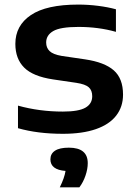

<svg xmlns="http://www.w3.org/2000/svg" viewBox="-20 -574 594 838"><path d="M58.5 -14.5V-113Q151.5 -87 254.5 -87Q323 -87 352.8 -104Q382.5 -121 382.5 -154Q382.5 -179.5 367.5 -193Q352.5 -206.5 313 -212.5L211 -227.5Q124 -240.5 85.5 -279Q47 -317.5 47 -382.5Q47 -462.5 114.8 -508.2Q182.5 -554 321.5 -554Q365 -554 408.2 -548.5Q451.5 -543 486 -533.5V-435Q410 -456.5 322.5 -456.5Q243.5 -456.5 212.5 -438.5Q181.5 -420.5 181.5 -388.5Q181.5 -365.5 196.5 -351Q211.5 -336.5 249 -330L351 -315Q436 -302.5 476.5 -267Q517 -231.5 517 -161Q517 -108 487.2 -69.5Q457.5 -31 398.8 -10.5Q340 10 255 10Q144 10 58.5 -14.5ZM363 138Q363 163.5 353.2 192.2Q343.5 221 326.5 243.5H241Q261.5 202 266 172Q200 167 200 121.5Q200 97 220 83.8Q240 70.5 280.5 70.5Q363 70.5 363 138Z"/></svg>

Font: Encode Sans Expanded SemiBold
Style: Regular
Weight: 600
Width: 7
Designer: Multiple Designers
Foundry: Impallari Type
Version: Version 2.000